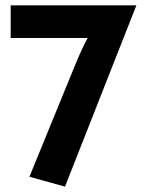

<svg xmlns="http://www.w3.org/2000/svg" viewBox="-20 -688 540 718"><path d="M223 10 90 -27 261 -445Q291 -517 308 -546H20V-668H490Z"/></svg>

Font: Madhuban SemiBold
Style: Regular
Weight: 600
Designer: jaikishan Patel
Foundry: MagicType
Version: Version 1.000